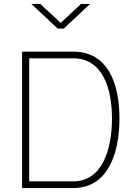

<svg xmlns="http://www.w3.org/2000/svg" viewBox="-20 -954 689 974"><path d="M548 -353C548 -203 502 -34 352 -34H128V-658H352C502 -658 548 -503 548 -353ZM352 0C528 0 586 -177 586 -353C586 -529 528 -692 352 -692H92V0H352ZM303 -809 437 -934H391L288 -838L184 -934H139L273 -809Z"/></svg>

Font: RazerF5 Thin
Style: Regular
Weight: 250
Foundry: Razer Inc.
Version: Version 2